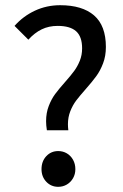

<svg xmlns="http://www.w3.org/2000/svg" viewBox="-20 -702 472 734"><path d="M200.7 -603Q166.5 -603 139.4 -589.8Q112.3 -576.7 88.4 -550.3L35.6 -603Q68.4 -640.1 113.3 -661.1Q158.2 -682.1 210 -682.1Q294.4 -682.1 339.6 -643.1Q384.8 -604 384.8 -522.5Q384.8 -487.8 374 -459.7Q363.3 -431.6 348.1 -410.9Q333 -390.1 307.6 -361.3Q284.7 -335.4 271.2 -317.6Q257.8 -299.8 248.8 -276.9Q239.7 -253.9 239.7 -227.1Q239.7 -216.8 241.2 -204.1H159.2Q156.2 -222.7 156.2 -238.8Q156.2 -270.5 166.3 -296.6Q176.3 -322.8 190.7 -342.3Q205.1 -361.8 229 -388.7Q251.5 -414.1 263.9 -431.2Q276.4 -448.2 285.2 -470Q293.9 -491.7 293.9 -517.1Q293.9 -562 271 -582.5Q248 -603 200.7 -603ZM268.1 -55.2Q268.1 -36.1 259.3 -20.8Q250.5 -5.4 235.6 3.4Q220.7 12.2 202.6 12.2Q175.3 12.2 157 -7.1Q138.7 -26.4 138.7 -55.2Q138.7 -85.4 157 -105Q175.3 -124.5 202.6 -124.5Q220.7 -124.5 235.6 -115.7Q250.5 -106.9 259.3 -91.1Q268.1 -75.2 268.1 -55.2Z"/></svg>

Font: Varta SemiBold
Style: Regular
Weight: 600
Designer: Joana Correia, Viktoriya Grabowska, Eben Sorkin
Foundry: Sorkin Type
Version: Version 1.003; ttfautohint (v1.3) -l 8 -r 24 -G 200 -x 12 -H